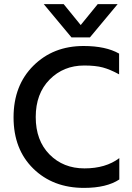

<svg xmlns="http://www.w3.org/2000/svg" viewBox="-20 -907 645 935"><path d="M418 -725H328L193 -887H290L373 -785L456 -887H553ZM390 -588Q289 -588 221.5 -519.5Q154 -451 154 -337Q154 -223 221 -155Q288 -87 391.5 -87Q495 -87 561 -137V-33Q499 8 389 8Q238 8 142 -86Q46 -180 46 -335.5Q46 -491 142.5 -587Q239 -683 387 -683Q495 -683 560 -646V-545Q516 -569 480.5 -578.5Q445 -588 390 -588Z"/></svg>

Font: Hind Medium
Style: Regular
Weight: 500
Designer: Manushi Parikh, Satya Rajpurohit
Foundry: Indian Type Foundry
Version: Version 1.201;PS 1.0;hotconv 1.0.78;makeotf.lib2.5.61930; tt